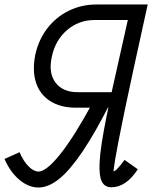

<svg xmlns="http://www.w3.org/2000/svg" viewBox="-53 -820 677 854"><path d="M582 -800 566 -731H368Q297 -731 244.5 -685.5Q192 -640 177 -565Q162 -495 194 -452.5Q226 -410 293 -410H500L485 -341H285Q216 -341 170 -370.5Q124 -400 107 -453Q90 -506 104 -577Q119 -644 157.5 -694Q196 -744 252.5 -772Q309 -800 376 -800ZM442 13Q401 13 392.5 -36.5Q384 -86 400 -187Q416 -288 450.5 -441Q485 -594 531 -800H604Q569 -642 543.5 -524.5Q518 -407 501 -325.5Q484 -244 474 -191.5Q464 -139 459 -109.5Q454 -80 453 -69Q452 -58 452 -58Q458 -58 470 -70.5Q482 -83 501 -109L560 -67Q532 -25 503 -6Q474 13 442 13ZM358 -361H437Q370 -229 314.5 -146.5Q259 -64 211 -25Q163 14 118 14Q74 14 33 -20.5Q-8 -55 -33 -113L34 -143Q51 -103 74 -80Q97 -57 118 -57Q153 -57 214 -133Q275 -209 358 -361Z"/></svg>

Font: Victor Mono
Style: Italic
Weight: 400
Italic angle: -12°
Monospace: yes
Designer: Rune Bjørnerås
Version: Version 1.561;gftools[0.9.30]